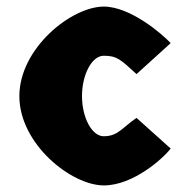

<svg xmlns="http://www.w3.org/2000/svg" viewBox="-20 -548 577 583"><path d="M498.2 -417C475.7 -442 376.9 -528 295.4 -528C196.3 -528 38.8 -401 38.8 -256C38.8 -111 196.3 15 295.4 15C384.4 15 475.7 -67 498.2 -97L394.5 -190C350.7 -160 338 -134.3 295 -134.3C258.9 -134.3 229 -191 229 -256.3C229 -321.5 258.9 -378.7 295 -378.7C334.8 -378.7 345.6 -368 394.5 -323Z"/></svg>

Font: Blink
Style: Wide
Weight: 400
Designer: Mew Too
Foundry: Cannot Into Space Fonts
Version: Version 001.000